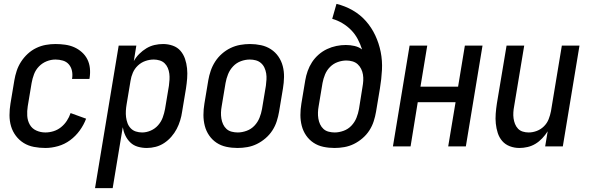

<svg xmlns="http://www.w3.org/2000/svg" viewBox="-20 -755 3040 990"><path d="M214 8Q184 8 155 2.5Q126 -3 102.5 -17.5Q79 -32 62 -54.5Q45 -77 37 -104Q29 -131 29 -161Q29 -191 34 -221L54 -341Q58 -365 66 -389.5Q74 -414 88.5 -436.5Q103 -459 123 -477.5Q143 -496 167 -507.5Q191 -519 216 -523.5Q241 -528 266 -528Q291 -528 316 -524.5Q341 -521 362.5 -511.5Q384 -502 402 -486Q420 -470 430.5 -449Q441 -428 443.5 -403.5Q446 -379 442 -353Q442 -352 441.5 -350.5Q441 -349 441 -348H351Q351 -348 351.5 -349Q352 -350 352 -351Q355 -371 351 -390Q347 -409 335 -423Q323 -437 304.5 -442.5Q286 -448 266 -448Q243 -448 220.5 -439Q198 -430 181 -412.5Q164 -395 155.5 -372.5Q147 -350 143 -327L123 -207Q119 -182 120.5 -157.5Q122 -133 133.5 -112.5Q145 -92 167 -82Q189 -72 214 -72Q235 -72 256 -78.5Q277 -85 294.5 -99Q312 -113 324.5 -132Q337 -151 344 -172L424 -143Q412 -111 391 -82Q370 -53 341.5 -32Q313 -11 279.5 -1.5Q246 8 214 8Z M470 215 592 -520H683L670 -440Q681 -460 698 -477Q715 -494 735 -506Q755 -518 777 -523Q799 -528 821 -528Q847 -528 871 -519.5Q895 -511 910.5 -493Q926 -475 934 -451.5Q942 -428 944.5 -402.5Q947 -377 945 -351Q943 -325 939 -299L919 -179Q916 -157 909 -134Q902 -111 891 -90Q880 -69 863.5 -50Q847 -31 826.5 -17.5Q806 -4 783 2Q760 8 737 8Q713 8 690.5 1.5Q668 -5 652 -20.5Q636 -36 626.5 -56Q617 -76 613 -99L561 215ZM713 -72Q735 -72 757 -81.5Q779 -91 795 -109Q811 -127 819 -149Q827 -171 831 -193L851 -313Q853 -328 854 -344Q855 -360 853 -375.5Q851 -391 845 -405Q839 -419 828.5 -429Q818 -439 803 -443.5Q788 -448 773 -448Q751 -448 729.5 -440.5Q708 -433 691 -417Q674 -401 665 -380Q656 -359 653 -338L633 -218Q630 -201 629 -184Q628 -167 630 -151Q632 -135 637.5 -120Q643 -105 654 -93.5Q665 -82 680.5 -77Q696 -72 713 -72Z M1205 8Q1175 8 1147 2Q1119 -4 1096.5 -19Q1074 -34 1058.5 -56.5Q1043 -79 1036 -106Q1029 -133 1029 -162Q1029 -191 1034 -221L1054 -341Q1058 -365 1066.5 -390Q1075 -415 1089.5 -437.5Q1104 -460 1124.5 -478Q1145 -496 1169 -507.5Q1193 -519 1218.5 -523.5Q1244 -528 1269 -528Q1298 -528 1326 -522Q1354 -516 1377 -501Q1400 -486 1415.5 -463.5Q1431 -441 1438 -414Q1445 -387 1444.5 -358Q1444 -329 1439 -299L1419 -179Q1415 -155 1407 -130Q1399 -105 1384.5 -82.5Q1370 -60 1349 -42Q1328 -24 1304.5 -12.5Q1281 -1 1255.5 3.5Q1230 8 1205 8ZM1206 -72Q1228 -72 1251.5 -80.5Q1275 -89 1292 -107Q1309 -125 1318 -147.5Q1327 -170 1331 -193L1351 -313Q1353 -329 1354 -345Q1355 -361 1352.5 -376.5Q1350 -392 1343.5 -406Q1337 -420 1325.5 -430Q1314 -440 1299 -444Q1284 -448 1268 -448Q1245 -448 1222 -439.5Q1199 -431 1182 -413Q1165 -395 1156 -372.5Q1147 -350 1143 -327L1123 -207Q1120 -191 1119.5 -175Q1119 -159 1121.5 -143.5Q1124 -128 1130.5 -114Q1137 -100 1148 -90Q1159 -80 1174.5 -76Q1190 -72 1206 -72Z M1705 8Q1675 8 1647 2Q1619 -4 1596.5 -19Q1574 -34 1558.5 -56.5Q1543 -79 1536 -106Q1529 -133 1529 -162Q1529 -191 1534 -221L1554 -341Q1558 -365 1566.5 -389Q1575 -413 1589 -434.5Q1603 -456 1623 -473.5Q1643 -491 1666.5 -502Q1690 -513 1714.5 -518Q1739 -523 1763 -523Q1786 -523 1808 -518Q1830 -513 1847 -500Q1838 -528 1824.5 -553.5Q1811 -579 1791 -599.5Q1771 -620 1746 -635Q1721 -650 1693 -658L1715 -735Q1760 -724 1799 -701.5Q1838 -679 1867 -646Q1896 -613 1915 -572.5Q1934 -532 1943 -487Q1952 -442 1949.5 -394.5Q1947 -347 1939 -299L1919 -179Q1915 -155 1907 -130Q1899 -105 1884.5 -82.5Q1870 -60 1849 -42Q1828 -24 1804.5 -12.5Q1781 -1 1755.5 3.5Q1730 8 1705 8ZM1706 -72Q1728 -72 1751.5 -80.5Q1775 -89 1792 -107Q1809 -125 1818 -147.5Q1827 -170 1831 -193L1849 -306Q1852 -322 1853 -338.5Q1854 -355 1851.5 -370.5Q1849 -386 1842 -400Q1835 -414 1824 -424Q1813 -434 1797.5 -438.5Q1782 -443 1766 -443Q1744 -443 1721.5 -435Q1699 -427 1682 -410Q1665 -393 1656 -371Q1647 -349 1643 -327L1623 -207Q1620 -191 1619.5 -175Q1619 -159 1621.5 -143.5Q1624 -128 1630.5 -114Q1637 -100 1648 -90Q1659 -80 1674.5 -76Q1690 -72 1706 -72Z M2006 0 2092 -520H2183L2148 -308H2342L2377 -520H2468L2382 0H2291L2329 -228H2134L2097 0Z M2658 8Q2632 8 2608.5 -1Q2585 -10 2569.5 -28Q2554 -46 2546.5 -69.5Q2539 -93 2536.5 -118Q2534 -143 2536 -169Q2538 -195 2542 -221L2592 -520H2683L2631 -207Q2628 -192 2627 -176Q2626 -160 2628 -145Q2630 -130 2635.5 -116Q2641 -102 2651 -91.5Q2661 -81 2675.5 -76.5Q2690 -72 2706 -72Q2727 -72 2748 -80Q2769 -88 2785 -104Q2801 -120 2809 -140.5Q2817 -161 2821 -182L2877 -520H2968L2882 0H2791L2804 -78Q2792 -59 2776 -42Q2760 -25 2741 -13.5Q2722 -2 2700.5 3Q2679 8 2658 8Z"/></svg>

Font: Iosevka SS04 Medium
Style: Italic
Weight: 500
Italic angle: -9°
Monospace: yes
Designer: Belleve Invis
Foundry: Belleve Invis
Version: Version 19.0.0; ttfautohint (v1.8.4)